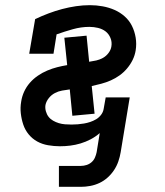

<svg xmlns="http://www.w3.org/2000/svg" viewBox="-20 -558 640 743"><path d="M208 165V84H293Q304 84 315 80.5Q326 77 334.5 69.5Q343 62 347.5 51.5Q352 41 354 31L366 -43Q350 -29 331 -19Q312 -9 292 -3Q272 3 252 5.5Q232 8 212 8Q189 8 166 4Q143 0 124 -10.5Q105 -21 91 -38Q77 -55 70 -76Q63 -97 60.5 -119.5Q58 -142 62 -165Q65 -185 73.5 -203.5Q82 -222 95.5 -237.5Q109 -253 126.5 -265Q144 -277 163 -285Q182 -293 201.5 -298Q221 -303 240 -306L229 -412L315 -420L325 -319Q339 -321 352.5 -324Q366 -327 378.5 -334Q391 -341 400 -353Q409 -365 411 -378Q414 -395 407.5 -411Q401 -427 388.5 -436.5Q376 -446 359.5 -450Q343 -454 326 -454Q294 -454 262 -445Q230 -436 199 -425L187 -350H93L116 -484Q141 -496 167.5 -506Q194 -516 220.5 -523Q247 -530 274 -534Q301 -538 328 -538Q353 -538 377.5 -533.5Q402 -529 423.5 -519.5Q445 -510 462.5 -494.5Q480 -479 490.5 -458Q501 -437 505 -412.5Q509 -388 505 -363Q502 -344 493.5 -326.5Q485 -309 472 -293.5Q459 -278 443 -266.5Q427 -255 409 -247Q391 -239 372 -234Q353 -229 335 -225L346 -118L260 -110L250 -212Q235 -210 220.5 -207.5Q206 -205 192.5 -198Q179 -191 169 -178.5Q159 -166 156 -152Q154 -140 157.5 -127.5Q161 -115 168 -106Q175 -97 185.5 -91Q196 -85 207.5 -81.5Q219 -78 231.5 -77Q244 -76 257 -76Q269 -76 281 -77Q293 -78 305 -80Q317 -82 329 -86Q341 -90 352 -96.5Q363 -103 371 -113.5Q379 -124 381 -136L389 -181H482L447 31Q444 49 438 66.5Q432 84 421.5 100Q411 116 396.5 129Q382 142 365 150Q348 158 329.5 161.5Q311 165 293 165Z"/></svg>

Font: Iosevka Slab Medium Extended
Style: Italic
Weight: 500
Width: 7
Italic angle: -9°
Monospace: yes
Designer: Belleve Invis
Foundry: Belleve Invis
Version: Version 11.1.0; ttfautohint (v1.8.3)